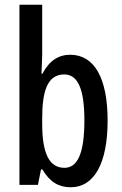

<svg xmlns="http://www.w3.org/2000/svg" viewBox="-20 -780 513 810"><path d="M158 -551V-760H62V0H140L153 -65H159C190 -12 228 10 278 10C378 10 434 -92 434 -271C434 -451 378 -549 276 -549C227 -549 188 -524 159 -469H155C156 -502 158 -530 158 -551ZM251 -466C310 -466 336 -401 336 -272C336 -135 308 -72 252 -72C188 -72 158 -132 158 -258V-280C158 -389 177 -466 251 -466Z"/></svg>

Font: Noto Sans Arabic ExtCond Med
Style: Regular
Weight: 500
Width: 2
Designer: Monotype Design Team, Nadine Chahine, Nizar Qandah and Khaled Hosny
Foundry: Monotype Imaging Inc.
Version: Version 2.012